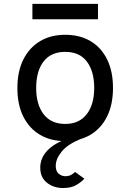

<svg xmlns="http://www.w3.org/2000/svg" viewBox="-20 -698 656 966"><path d="M308 12Q235 12 181 -20Q127 -52 97.2 -111.8Q67.5 -171.5 67.5 -255Q67.5 -338 97.2 -398Q127 -458 181 -490.5Q235 -523 308 -523Q381.5 -523 435.5 -491Q489.5 -459 519 -399Q548.5 -339 548.5 -255.5Q548.5 -172.5 519 -112.5Q489.5 -52.5 435.5 -20.2Q381.5 12 308 12ZM308 -74.5Q378.5 -74.5 416.2 -123.2Q454 -172 454 -255.5Q454 -339 417.2 -388Q380.5 -437 308 -437Q237 -437 199.5 -389Q162 -341 162 -255Q162 -172 199.5 -123.2Q237 -74.5 308 -74.5ZM297.5 248Q249.5 248 216 221.2Q182.5 194.5 182.5 146Q182.5 96 219.2 58.5Q256 21 319.5 0H388.5Q321 27.5 290.8 64.2Q260.5 101 260.5 136.5Q260.5 164 275.5 176.2Q290.5 188.5 308.5 188.5Q326.5 188.5 338.5 181.5Q350.5 174.5 357.5 167L404.5 201Q390 217.5 364 232.8Q338 248 297.5 248ZM143 -601V-678.5H473V-601Z"/></svg>

Font: Overpass Mono Medium
Style: Regular
Weight: 500
Monospace: yes
Designer: Delve Withrington, Dave Bailey
Foundry: Delve Fonts LLC
Version: Version 4.000